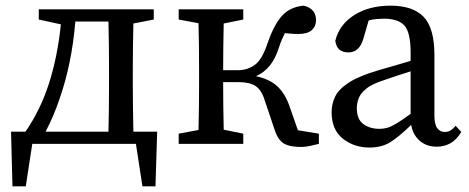

<svg xmlns="http://www.w3.org/2000/svg" viewBox="-20 -508 1655 678"><path d="M190 -158Q180 -128 167.5 -99Q155 -70 141 -43H363Q364 -81 364.5 -127.5Q365 -174 365 -210V-265Q365 -300 364.5 -347Q364 -394 363 -432H246Q234 -284 190 -158ZM117 -439V-475H523V-439L451 -425Q450 -388 449.5 -343.5Q449 -299 449 -265V-210Q449 -174 449.5 -127.5Q450 -81 451 -43H535L529 150H483L460 0H94L71 150H24L19 -43H70Q123 -120 153 -213.5Q183 -307 195 -422Z M949 -52 914 -156Q903 -191 882 -204.5Q861 -218 823 -218H768Q768 -178 768.5 -132.5Q769 -87 770 -50L839 -36V0H611V-36L681 -49Q682 -87 682.5 -131.5Q683 -176 683 -210V-265Q683 -299 682.5 -344Q682 -389 681 -426L611 -439V-475H839V-439L770 -425Q769 -388 768.5 -342Q768 -296 768 -260H819Q854 -260 880 -279Q906 -298 925 -356Q948 -422 976.5 -453Q1005 -484 1053 -488Q1096 -477 1096 -437Q1096 -415 1081 -401.5Q1066 -388 1033 -388Q1019 -388 1008 -389Q997 -390 986 -391Q981 -381 975.5 -368.5Q970 -356 965 -340Q952 -300 932.5 -276Q913 -252 884 -239Q931 -229 959 -203.5Q987 -178 1003 -131L1032 -48L1106 -36V0Q1091 4 1074 7.5Q1057 11 1043 11Q1003 11 982 -1.5Q961 -14 949 -52Z M1522 10Q1486 10 1462 -11Q1438 -32 1432 -67Q1391 -27 1360 -7Q1329 13 1285 13Q1230 13 1190.5 -18.5Q1151 -50 1151 -112Q1151 -141 1163.5 -167Q1176 -193 1212 -216.5Q1248 -240 1317 -260Q1346 -268 1374 -276.5Q1402 -285 1430 -293V-321Q1430 -394 1408 -418Q1386 -442 1336 -442Q1325 -442 1311.5 -441Q1298 -440 1282 -436L1263 -371Q1249 -323 1211 -323Q1169 -323 1164 -364Q1178 -421 1230.5 -454.5Q1283 -488 1359 -488Q1438 -488 1476 -448.5Q1514 -409 1514 -314V-101Q1514 -69 1524 -55.5Q1534 -42 1550 -42Q1563 -42 1572 -48Q1581 -54 1589 -64L1609 -42Q1591 -13 1569.5 -1.5Q1548 10 1522 10ZM1240 -126Q1240 -87 1263 -70Q1286 -53 1320 -53Q1335 -53 1348.5 -57Q1362 -61 1381 -72.5Q1400 -84 1430 -106V-256Q1407 -249 1384.5 -241.5Q1362 -234 1339 -226Q1294 -212 1273 -194.5Q1252 -177 1246 -159.5Q1240 -142 1240 -126Z"/></svg>

Font: Source Serif 4
Style: Regular
Weight: 400
Designer: Frank Grießhammer
Foundry: Adobe
Version: Version 4.005;hotconv 1.1.0;makeotfexe 2.6.0